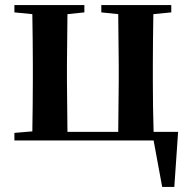

<svg xmlns="http://www.w3.org/2000/svg" viewBox="-20 -556 761 760"><path d="M37 0H588L622 184H670L685 -34H588C586 -91 585 -178 585 -235V-301C585 -356 586 -442 587 -500L658 -507V-536H381V-507L448 -500L450 -301V-235L448 -34H247L245 -235V-301L247 -500L314 -507V-536H37V-507L108 -500C109 -442 110 -357 110 -301V-235C110 -179 109 -94 108 -36L37 -30Z"/></svg>

Font: Noto Serif KR
Style: Bold
Weight: 700
Designer: Ryoko NISHIZUKA 西塚涼子 (kana & ideographs); Frank Grießhammer (Latin, Greek & Cyrillic); Wenlong ZHANG 张文龙 (bopomofo); San
Foundry: Adobe
Version: Version 2.001;hotconv 1.1.0;makeotfexe 2.6.0